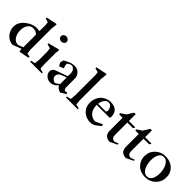

<svg xmlns="http://www.w3.org/2000/svg" viewBox="210 -1767 2867 2867"><g transform="rotate(45 1644.0 -333.5)"><path d="M222.7 7.8Q149.4 6.8 94.2 -52.5Q39.1 -111.8 39.1 -197.3Q39.1 -237.8 57.1 -275.1Q75.2 -312.5 103.8 -339.4Q132.3 -366.2 166.7 -386.5Q201.2 -406.7 234.9 -416.7Q268.6 -426.8 295.9 -426.8Q305.7 -426.8 316.9 -425.5Q328.1 -424.3 339.1 -422.6Q350.1 -420.9 351.6 -420.9L357.4 -418.9L362.3 -451.2V-549.8L356.4 -602.5L294.9 -620.1V-640.6L463.9 -676.8L472.7 -666L461.9 -575.2V-129.9L470.7 -58.6L528.3 -44.9L529.3 -36.1L523.4 -23.4L369.1 6.8L362.3 -9.8V-35.2L357.4 -44.9ZM281.2 -48.8 362.3 -80.1V-335Q362.3 -353.5 331.8 -370.1Q301.3 -386.7 263.7 -386.7Q227.5 -386.7 200.7 -363Q173.8 -339.4 161.6 -304.4Q149.4 -269.5 149.4 -230.5Q149.4 -152.3 184.8 -100.6Q220.2 -48.8 281.2 -48.8Z M702.1 -541Q677.2 -541 659.4 -556.6Q641.6 -572.3 641.6 -594.7Q641.6 -617.7 659.4 -634Q677.2 -650.4 702.1 -650.4Q727.1 -650.4 745.4 -633.8Q763.7 -617.2 763.7 -594.7Q763.7 -572.3 745.6 -556.6Q727.5 -541 702.1 -541ZM585.9 0V-19.5L653.3 -36.1L661.1 -122.1V-280.3L653.3 -349.6L585 -368.2V-387.7L758.8 -432.6L770.5 -419.9L762.7 -361.3V-122.1L768.6 -36.1L833 -19.5V0Z M1019.5 9.8Q965.8 9.8 928.7 -24.2Q891.6 -58.1 891.6 -102.5Q891.6 -128.4 908.2 -149.2Q924.8 -169.9 944.3 -175.8L1131.8 -242.2L1138.7 -272.5V-298.8Q1138.7 -341.3 1122.6 -365Q1106.4 -388.7 1070.3 -402.3Q1041.5 -397.5 1024.7 -388.4Q1007.8 -379.4 1000.2 -372.1Q992.7 -364.7 994.6 -346.2Q996.6 -327.6 999.3 -320.1Q1002 -312.5 1012.2 -287.1Q1012.7 -285.6 1012.7 -285.2L940.4 -256.8L912.1 -308.6L921.9 -361.3Q946.8 -382.3 1001.2 -404.5Q1055.7 -426.8 1106.4 -426.8Q1158.7 -426.8 1197.5 -388.2Q1236.3 -349.6 1236.3 -291V-92.8L1260.7 -55.7L1303.7 -64.5L1314.5 -43L1227.5 9.8Q1154.8 -13.7 1140.6 -55.7Q1083.5 9.8 1019.5 9.8ZM1076.2 -37.1 1138.7 -78.1V-219.7L1051.8 -186.5Q1025.9 -176.8 1012 -156.5Q998 -136.2 998 -112.3Q998 -82 1023.4 -59.6Q1048.8 -37.1 1076.2 -37.1Z M1341.8 0V-19.5L1409.2 -36.1L1417 -122.1V-549.8L1410.2 -602.5L1344.7 -620.1L1345.7 -640.6L1517.6 -676.8L1528.3 -665L1517.6 -575.2V-122.1L1524.4 -36.1L1591.8 -19.5V0Z M1858.4 7.8Q1770.5 7.8 1709.5 -48.8Q1648.4 -105.5 1648.4 -194.3Q1648.4 -251 1667.7 -296.6Q1687 -342.3 1718.3 -369.9Q1749.5 -397.5 1786.4 -412.1Q1823.2 -426.8 1861.3 -426.8Q1898.9 -426.8 1928 -418.2Q1957 -409.7 1975.3 -395.5Q1993.7 -381.3 2005.4 -360.6Q2017.1 -339.8 2021.7 -317.9Q2026.4 -295.9 2026.4 -269.5L2014.6 -247.1H1745.1V-242.2Q1745.1 -202.6 1755.1 -170.4Q1765.1 -138.2 1781 -116.9Q1796.9 -95.7 1818.1 -81.3Q1839.4 -66.9 1860.6 -60.8Q1881.8 -54.7 1903.3 -54.7L2014.6 -107.4L2024.4 -77.1L1930.7 -6.8Q1893.1 7.8 1858.4 7.8ZM1749 -273.4H1914.1L1925.8 -299.8Q1925.8 -314 1921.4 -330.1Q1917 -346.2 1908.4 -362.3Q1899.9 -378.4 1884 -388.9Q1868.2 -399.4 1847.7 -399.4Q1825.7 -399.4 1807.6 -388.4Q1789.6 -377.4 1779.1 -361.6Q1768.6 -345.7 1761.2 -327.9Q1753.9 -310.1 1751.2 -297.1Q1748.5 -284.2 1749 -278.3Z M2272.5 6.8Q2249 6.8 2229 1Q2209 -4.9 2191.7 -18.1Q2174.3 -31.2 2164.3 -55.7Q2154.3 -80.1 2154.3 -114.3V-383.8H2082L2080.1 -407.2L2159.2 -459L2222.7 -560.5H2254.9V-417H2385.7L2389.6 -410.2L2373 -383.8H2254.9V-125Q2254.9 -84.5 2271.2 -65.7Q2287.6 -46.9 2323.2 -46.9L2382.8 -69.3L2387.7 -59.6L2381.8 -45.9Z M2614.3 6.8Q2590.8 6.8 2570.8 1Q2550.8 -4.9 2533.4 -18.1Q2516.1 -31.2 2506.1 -55.7Q2496.1 -80.1 2496.1 -114.3V-383.8H2423.8L2421.9 -407.2L2501 -459L2564.5 -560.5H2596.7V-417H2727.5L2731.4 -410.2L2714.8 -383.8H2596.7V-125Q2596.7 -84.5 2613 -65.7Q2629.4 -46.9 2665 -46.9L2724.6 -69.3L2729.5 -59.6L2723.6 -45.9Z M3018.6 6.8Q2917 6.8 2853 -54.9Q2789.1 -116.7 2789.1 -210Q2789.1 -303.7 2855.2 -368.2Q2921.4 -432.6 3016.6 -432.6Q3118.7 -432.6 3183.3 -371.6Q3248 -310.5 3248 -217.8Q3248 -124 3180.9 -58.6Q3113.8 6.8 3018.6 6.8ZM3028.3 -20.5Q3059.1 -20.5 3081.1 -36.4Q3103 -52.2 3114.5 -79.1Q3126 -106 3130.9 -134.5Q3135.7 -163.1 3135.7 -195.3Q3135.7 -231.4 3127.7 -267.6Q3119.6 -303.7 3104.2 -335.2Q3088.9 -366.7 3063.5 -386.5Q3038.1 -406.2 3006.8 -406.2Q2976.1 -406.2 2954.1 -390.4Q2932.1 -374.5 2921.1 -347.4Q2910.2 -320.3 2905.3 -291.5Q2900.4 -262.7 2900.4 -229.5Q2900.4 -193.8 2908.2 -158Q2916 -122.1 2931.2 -90.8Q2946.3 -59.6 2971.7 -40Q2997.1 -20.5 3028.3 -20.5Z"/></g></svg>

Font: Comprehension SemiBold
Style: Regular
Weight: 600
Designer: Alfredo Marco Pradil
Foundry: Alfredo Marco Pradil
Version: 1.0